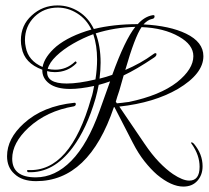

<svg xmlns="http://www.w3.org/2000/svg" viewBox="-20 -608 770 708"><path d="M656 80Q612 80 559 36Q536 16 513 -13Q490 -42 470 -81L402 -213H400Q308 60 113 60Q61 60 33 33Q6 9 6 -32Q6 -97 68 -153Q138 -217 254 -229Q257 -230 259 -227Q260 -224 259 -221Q258 -218 253 -216Q152 -199 85 -137Q25 -81 25 -23Q25 46 112 46Q183 46 243 -15Q303 -76 347 -199L386 -308Q375 -304 365 -301Q355 -298 344 -295Q339 -269 332 -244Q300 -134 248 -64Q177 31 84 27Q80 26 80 22Q80 18 84 19Q239 27 316 -245Q320 -256 322.5 -268Q325 -280 327 -291Q275 -280 239 -280Q188 -280 161.5 -300Q135 -320 136 -351Q70 -375 60 -432Q57 -445 57 -459Q57 -515 97 -551Q137 -588 192 -588Q234 -588 270 -565.5Q306 -543 326 -501Q399 -519 488 -519Q513 -547 543 -552Q550 -553 550 -548Q550 -539 540 -538Q525 -535 509 -518Q606 -513 666 -484Q730 -453 730 -401Q730 -336 636 -280Q548 -229 420 -215L513 -78Q540 -38 566.5 -10.5Q593 17 618 34Q654 58 678 58Q716 58 716 7Q716 -36 687 -77Q682 -83 687 -83Q690 -83 695 -78Q727 -40 727 5Q727 37 708 58.5Q689 80 656 80ZM137 -361Q144 -399 188 -437Q236 -476 317 -499Q299 -537 265 -558.5Q231 -580 193 -580Q142 -580 107 -546Q72 -511 72 -460Q72 -447 75 -434Q84 -384 137 -361ZM347 -318Q359 -321 371 -324.5Q383 -328 394 -332Q441 -462 479 -509Q403 -507 333 -485Q351 -438 351 -377Q351 -350 347 -318ZM411 -227 431 -229Q436 -230 442 -230.5Q448 -231 455 -232Q570 -256 633 -305Q693 -353 693 -401Q693 -443 640 -473Q584 -505 502 -508Q477 -472 442 -350Q470 -362 496 -376.5Q522 -391 545 -408Q549 -412 554 -412Q557 -412 557 -408Q557 -401 547 -395Q483 -352 436 -330L420 -274Q416 -262 412.5 -251.5Q409 -241 407 -233ZM226 -300Q269 -300 332 -315Q338 -354 338 -389Q338 -440 324 -482Q286 -468 249.5 -447Q213 -426 187.5 -401.5Q162 -377 156 -354Q169 -351 184 -351Q225 -351 256 -380Q259 -383 261 -380Q264 -377 261 -374Q229 -342 182 -342Q166 -342 154 -346Q150 -300 226 -300Z"/></svg>

Font: Lovers Quarrel
Style: Regular
Weight: 400
Designer: Robert E. Leuschke
Foundry: Robert E. Leuschke
Version: Version 1.010; ttfautohint (v1.8.3)